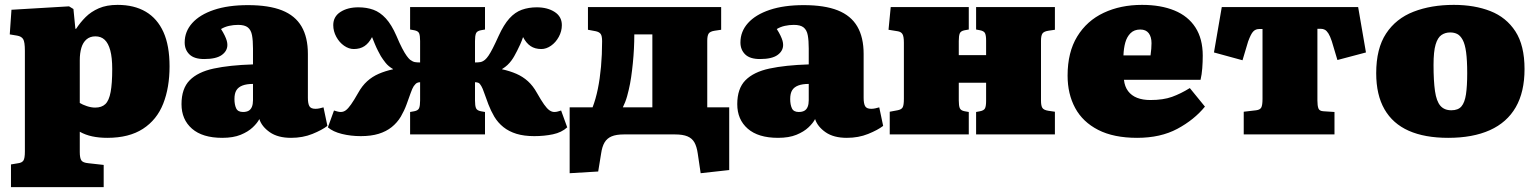

<svg xmlns="http://www.w3.org/2000/svg" viewBox="-20 -551 6296 787"><path d="M25 216V123L55 118Q70 116 76 107Q82 98 82 70V-343Q82 -379 75 -390.5Q68 -402 50 -405L20 -410L27 -511L263 -525L281 -514L289 -433H292Q309 -459 331 -481Q353 -503 385 -517Q417 -531 462 -531Q530 -531 577.5 -503Q625 -475 650 -419.5Q675 -364 675 -279Q675 -192 649 -126Q623 -60 566 -23Q509 14 420 14Q386 14 358 8Q330 2 307 -11V72Q307 97 313.5 106.5Q320 116 342 118L405 125V216ZM370 -110Q397 -110 412 -124.5Q427 -139 433.5 -174Q440 -209 440 -268Q440 -315 432 -344.5Q424 -374 409 -388Q394 -402 371 -402Q349 -402 334.5 -389.5Q320 -377 313.5 -355Q307 -333 307 -304V-129Q318 -122 336 -116Q354 -110 370 -110Z M891 14Q810 14 767 -23.5Q724 -61 724 -124Q724 -188 757.5 -222Q791 -256 856 -270Q921 -284 1017 -287V-352Q1017 -385 1013 -406.5Q1009 -428 996 -438.5Q983 -449 956 -449Q937 -449 919 -445Q901 -441 886 -432Q895 -418 901 -405.5Q907 -393 909.5 -384Q912 -375 912 -367Q912 -342 889 -325.5Q866 -309 817 -309Q776 -309 756.5 -328Q737 -347 737 -377Q737 -422 768 -456.5Q799 -491 857 -510.5Q915 -530 996 -530Q1082 -530 1136 -508.5Q1190 -487 1216 -442.5Q1242 -398 1242 -330V-150Q1242 -127 1248 -116Q1254 -105 1273 -105Q1282 -105 1290.5 -107Q1299 -109 1306 -111L1322 -35Q1300 -18 1260.5 -2Q1221 14 1173 14Q1119 14 1086 -9Q1053 -32 1043 -63Q1035 -47 1016 -29Q997 -11 966.5 1.5Q936 14 891 14ZM976 -92Q990 -92 999 -97Q1008 -102 1012.5 -113Q1017 -124 1017 -140V-207Q991 -207 974 -200.5Q957 -194 949 -181Q941 -168 941 -145Q941 -122 948 -107Q955 -92 976 -92Z M1459 7Q1418 7 1381.5 -2Q1345 -11 1324 -29L1349 -98Q1356 -96 1363 -94Q1370 -92 1377 -92Q1388 -92 1397.5 -99Q1407 -106 1419 -123Q1431 -140 1448 -170Q1464 -199 1485 -218Q1506 -237 1532.5 -248.5Q1559 -260 1591 -267V-268Q1572 -279 1560.5 -293.5Q1549 -308 1541 -321Q1536 -330 1529.5 -342.5Q1523 -355 1517 -369.5Q1511 -384 1505 -399Q1492 -374 1474 -362Q1456 -350 1430 -350Q1410 -350 1390.5 -363.5Q1371 -377 1358.5 -400Q1346 -423 1346 -448Q1346 -483 1375.5 -502Q1405 -521 1449 -521Q1483 -521 1510.5 -511Q1538 -501 1561.5 -475.5Q1585 -450 1605 -404Q1618 -373 1628.5 -353Q1639 -333 1647 -322Q1655 -311 1661 -306Q1672 -298 1680.5 -296.5Q1689 -295 1702 -295V-383Q1702 -405 1698 -414.5Q1694 -424 1678 -427L1661 -430V-522H1968V-430L1951 -427Q1935 -424 1931 -414Q1927 -404 1927 -383V-295Q1940 -295 1949 -296.5Q1958 -298 1968 -306Q1975 -312 1982.5 -323Q1990 -334 2000 -353.5Q2010 -373 2024 -404Q2045 -450 2068 -475.5Q2091 -501 2119 -511Q2147 -521 2180 -521Q2224 -521 2253.5 -502Q2283 -483 2283 -448Q2283 -423 2270.5 -400Q2258 -377 2238.5 -363.5Q2219 -350 2199 -350Q2173 -350 2155 -362Q2137 -374 2124 -399Q2119 -384 2112.5 -369.5Q2106 -355 2099.5 -342.5Q2093 -330 2088 -321Q2083 -312 2076 -302.5Q2069 -293 2060 -284.5Q2051 -276 2038 -268V-267Q2070 -260 2096.5 -248.5Q2123 -237 2144 -218Q2165 -199 2181 -170Q2198 -140 2210 -123Q2222 -106 2232 -99Q2242 -92 2252 -92Q2260 -92 2266.5 -94Q2273 -96 2280 -98L2305 -29Q2282 -8 2246.5 -0.5Q2211 7 2170 7Q2128 7 2097 -2.5Q2066 -12 2043.5 -30Q2021 -48 2006 -73Q1992 -97 1982 -123Q1972 -149 1965 -169.5Q1958 -190 1953 -198Q1947 -209 1941 -211.5Q1935 -214 1927 -214V-139Q1927 -118 1931 -108Q1935 -98 1951 -95L1968 -92V0H1661V-92L1678 -95Q1694 -98 1698 -108Q1702 -118 1702 -139V-214Q1696 -214 1690 -211.5Q1684 -209 1676 -198Q1670 -189 1663 -169Q1656 -149 1646.5 -123Q1637 -97 1623 -73Q1608 -48 1585.5 -30Q1563 -12 1532 -2.5Q1501 7 1459 7Z M2852 159 2840 78Q2836 50 2826.5 33Q2817 16 2798 8Q2779 0 2747 0H2537Q2506 0 2487 8Q2468 16 2458 33Q2448 50 2444 78L2432 152L2315 159V-111H2409Q2422 -145 2430.5 -186.5Q2439 -228 2443.5 -277.5Q2448 -327 2448 -382Q2448 -404 2442 -412Q2436 -420 2422 -423L2390 -429V-522H2936V-429L2909 -425Q2890 -422 2884.5 -413Q2879 -404 2879 -384V-111H2969V146ZM2533 -111H2654V-410H2580Q2580 -381 2578.5 -351.5Q2577 -322 2574 -292Q2571 -262 2567 -234.5Q2563 -207 2557 -182Q2554 -169 2550.5 -156.5Q2547 -144 2542.5 -132.5Q2538 -121 2533 -111Z M3169 14Q3088 14 3045 -23.5Q3002 -61 3002 -124Q3002 -188 3035.5 -222Q3069 -256 3134 -270Q3199 -284 3295 -287V-352Q3295 -385 3291 -406.5Q3287 -428 3274 -438.5Q3261 -449 3234 -449Q3215 -449 3197 -445Q3179 -441 3164 -432Q3173 -418 3179 -405.5Q3185 -393 3187.5 -384Q3190 -375 3190 -367Q3190 -342 3167 -325.5Q3144 -309 3095 -309Q3054 -309 3034.5 -328Q3015 -347 3015 -377Q3015 -422 3046 -456.5Q3077 -491 3135 -510.5Q3193 -530 3274 -530Q3360 -530 3414 -508.5Q3468 -487 3494 -442.5Q3520 -398 3520 -330V-150Q3520 -127 3526 -116Q3532 -105 3551 -105Q3560 -105 3568.5 -107Q3577 -109 3584 -111L3600 -35Q3578 -18 3538.5 -2Q3499 14 3451 14Q3397 14 3364 -9Q3331 -32 3321 -63Q3313 -47 3294 -29Q3275 -11 3244.5 1.5Q3214 14 3169 14ZM3254 -92Q3268 -92 3277 -97Q3286 -102 3290.5 -113Q3295 -124 3295 -140V-207Q3269 -207 3252 -200.5Q3235 -194 3227 -181Q3219 -168 3219 -145Q3219 -122 3226 -107Q3233 -92 3254 -92Z M3627 0V-93L3659 -99Q3675 -102 3680 -111Q3685 -120 3685 -146V-376Q3685 -402 3679 -411.5Q3673 -421 3659 -423L3622 -429L3631 -522H3951V-430L3934 -427Q3918 -424 3914 -414Q3910 -404 3910 -383V-325H4022V-385Q4022 -406 4017.5 -415Q4013 -424 3997 -427L3981 -430V-522H4304V-429L4277 -425Q4258 -422 4252.5 -413Q4247 -404 4247 -384V-138Q4247 -118 4252.5 -109Q4258 -100 4277 -97L4304 -93V0H3981V-92L3997 -95Q4013 -98 4017.5 -107Q4022 -116 4022 -137V-212H3910V-139Q3910 -118 3914 -108Q3918 -98 3934 -95L3951 -92V0Z M4641 14Q4545 14 4481.5 -18.5Q4418 -51 4387 -108.5Q4356 -166 4356 -241Q4356 -337 4395.5 -401.5Q4435 -466 4504 -498.5Q4573 -531 4661 -531Q4738 -531 4794 -508Q4850 -485 4880 -438.5Q4910 -392 4910 -323Q4910 -297 4908 -271Q4906 -245 4901 -224H4587Q4590 -196 4604 -177.5Q4618 -159 4641 -150Q4664 -141 4695 -141Q4748 -141 4784 -154Q4820 -167 4857 -190L4919 -114Q4875 -60 4806 -23Q4737 14 4641 14ZM4585 -324H4696Q4698 -339 4699 -351Q4700 -363 4700 -374Q4700 -400 4688.5 -415Q4677 -430 4654 -430Q4629 -430 4614 -415Q4599 -400 4592.5 -376.5Q4586 -353 4585 -324Z M5078 0V-93L5129 -99Q5145 -101 5150 -110.5Q5155 -120 5155 -146V-432H5141Q5135 -432 5129 -430Q5123 -428 5117.5 -422.5Q5112 -417 5107 -407Q5102 -397 5096 -381L5073 -304L4956 -336L4988 -522H5547L5579 -336L5462 -305L5439 -382Q5432 -403 5425 -414Q5418 -425 5410.5 -429Q5403 -433 5394 -433H5380V-139Q5380 -118 5384 -107Q5388 -96 5404 -95L5450 -92V0Z M5916 14Q5820 14 5754.5 -15Q5689 -44 5655 -103Q5621 -162 5621 -251Q5621 -352 5661.5 -413.5Q5702 -475 5774 -503Q5846 -531 5939 -531Q6024 -531 6089 -505.5Q6154 -480 6191.5 -422.5Q6229 -365 6229 -268Q6229 -174 6193 -111.5Q6157 -49 6087 -17.5Q6017 14 5916 14ZM5929 -99Q5957 -99 5970.5 -115Q5984 -131 5989 -164.5Q5994 -198 5994 -251Q5994 -304 5989.5 -337Q5985 -370 5975.5 -387.5Q5966 -405 5953.5 -411.5Q5941 -418 5924 -418Q5904 -418 5888.5 -407.5Q5873 -397 5864.5 -368.5Q5856 -340 5856 -285Q5856 -219 5862 -177.5Q5868 -136 5884 -117.5Q5900 -99 5929 -99Z"/></svg>

Font: Literata Black
Style: Regular
Weight: 900
Designer: Latin by Veronika Burian and Jose Scaglione. Greek by Irene Vlachou. Cyrillic by Vera Evstafieva.
Foundry: TypeTogether
Version: Version 3.103;gftools[0.9.29]